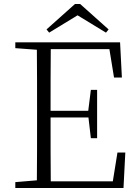

<svg xmlns="http://www.w3.org/2000/svg" viewBox="-20 -933 686 953"><path d="M378 -913H352L211 -787L224 -771L365 -857L506 -771L519 -787ZM546 -548H585L576 -723H56V-694L163 -686C164 -588 164 -489 164 -390V-333C164 -234 164 -135 163 -38L56 -29V0H593L602 -176H563L540 -33H232C231 -131 231 -231 231 -350H419L431 -247H462V-487H431L418 -383H231C231 -493 231 -592 232 -689H523Z"/></svg>

Font: Noto Serif TC ExtraLight
Style: Regular
Weight: 200
Designer: Ryoko NISHIZUKA 西塚涼子 (kana & ideographs); Frank Grießhammer (Latin, Greek & Cyrillic); Wenlong ZHANG 张文龙 (bopomofo); San
Foundry: Adobe
Version: Version 2.001;hotconv 1.1.0;makeotfexe 2.6.0